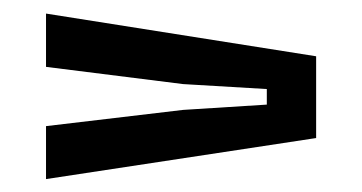

<svg xmlns="http://www.w3.org/2000/svg" viewBox="-20 -526 547 290"><path d="M49.5 -255.5V-335.5L256.5 -360L383 -368V-391.5L256.5 -399L49.5 -425V-505.5L457.5 -441V-317.5Z"/></svg>

Font: Big Shoulders Stencil Text Thin SemiBold
Style: Regular
Weight: 600
Version: Version 2.001